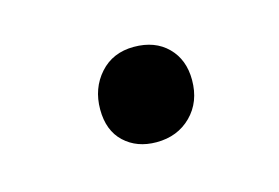

<svg xmlns="http://www.w3.org/2000/svg" viewBox="-36 -167 344 237"><g transform="rotate(-15 136.5 -48.5)"><path d="M85 -45Q85 -72 101.5 -90.5Q118 -109 145 -109Q172 -109 188 -93Q204 -77 204 -51Q204 -23 186.5 -5.5Q169 12 142 12Q117 12 101 -3Q85 -18 85 -45Z"/></g></svg>

Font: Literata 36pt Light
Style: Italic
Weight: 300
Italic angle: -2°
Designer: Latin by Veronika Burian and Jose Scaglione. Greek by Irene Vlachou. Cyrillic by Vera Evstafieva
Foundry: TypeTogether
Version: Version 3.002